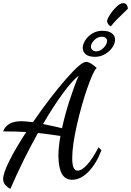

<svg xmlns="http://www.w3.org/2000/svg" viewBox="-20 -1116 835 1223"><path d="M0 25Q0 -13 40 -92.5Q80 -172 147 -275Q87 -279 0 -279Q24 -344 116 -344Q136 -344 190 -338Q302 -500 399 -611Q496 -722 528 -722Q554 -722 596 -683Q576 -668 537.5 -558.5Q499 -449 469.5 -318.5Q440 -188 440 -108Q440 -68 448.5 -48.5Q457 -29 475 -29Q500 -29 534 -65.5Q568 -102 608 -178L626 -159Q594 -74 544 -22.5Q494 29 440 29Q394 29 373 -11Q352 -51 352 -126Q352 -175 365 -250Q314 -258 222 -269Q129 -104 46 87Q0 63 0 25ZM481 -634Q437 -599 378 -518Q319 -437 254 -326L329 -310Q359 -302 375 -299Q393 -383 422 -473Q451 -563 481 -634ZM507 -811Q507 -834 523.5 -860Q540 -886 568.5 -903Q597 -920 631 -920Q672 -920 692.5 -904Q713 -888 713 -863Q713 -839 695.5 -813.5Q678 -788 648.5 -771Q619 -754 585 -754Q546 -754 526.5 -770Q507 -786 507 -811ZM662 -856Q662 -867 653.5 -874.5Q645 -882 627 -882Q602 -882 580.5 -860.5Q559 -839 559 -817Q560 -806 568.5 -797.5Q577 -789 593 -789Q618 -789 640 -811.5Q662 -834 662 -856ZM662 -981Q662 -993 680 -1021.5Q698 -1050 722 -1073Q746 -1096 765 -1096Q791 -1096 795 -1061Q795 -1061 779 -1045Q751 -1019 727 -994.5Q703 -970 686 -948Q675 -953 668.5 -963.5Q662 -974 662 -981Z"/></svg>

Font: Dancing Script
Style: Bold
Weight: 700
Designer: Pablo Impallari
Foundry: Pablo Impallari
Version: Version 2.000